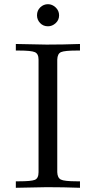

<svg xmlns="http://www.w3.org/2000/svg" viewBox="-20 -892 457 912"><path d="M55.2 0V-30.8H70.8Q127.9 -30.8 145.5 -37.8Q163.1 -44.9 163.1 -74.2V-608.9Q163.1 -636.7 145.5 -644.3Q127.9 -651.9 69.8 -651.9H55.2V-683.1Q187 -680.2 201.2 -680.2Q280.3 -680.2 359.9 -683.1V-651.9H345.2Q287.1 -651.9 270 -644.5Q252.9 -637.2 252 -608.9V-74.2Q252.9 -47.4 269 -39.1Q285.2 -30.8 344.2 -30.8H359.9V0Q281.7 -2.9 202.1 -2.9Q187 -2.9 55.2 0ZM155.8 -819.3Q155.8 -842.3 171.4 -857.2Q187 -872.1 208 -872.1Q228 -872.1 244.4 -856.7Q260.7 -841.3 260.7 -819.1Q260.7 -796.9 244.4 -782Q228 -767.1 208 -767.1Q185.1 -767.1 170.4 -782.7Q155.8 -798.3 155.8 -819.3Z"/></svg>

Font: CMU Serif Upright Italic
Style: UprightItalic
Weight: 500
Version: Version 0.7.0